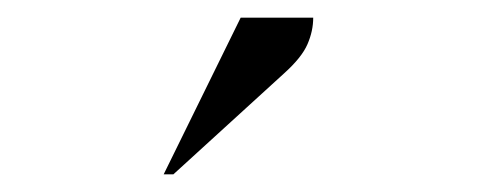

<svg xmlns="http://www.w3.org/2000/svg" viewBox="-20 -727 540 217"><path d="M165 -530 252 -707H334Q334 -692 327.5 -677Q321 -662 301 -644L176 -530Z"/></svg>

Font: Spectral SC
Style: Regular
Weight: 400
Designer: Jean-Baptiste Levee
Foundry: Production Type
Version: Version 2.001